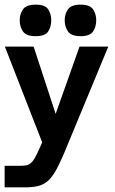

<svg xmlns="http://www.w3.org/2000/svg" viewBox="-21 -613 498 828"><path d="M-1 195V102H66Q80 102 92.5 100Q105 98 116.5 86Q128 74 141 45L161 1L0 -412H124L219 -122L322 -412H446L252 56Q232 102 215.5 129.5Q199 157 181 171Q163 185 140 190Q117 195 84 195ZM133 -457Q92 -457 78 -477.5Q64 -498 64 -526Q64 -552 78 -572.5Q92 -593 133 -593Q174 -593 187 -572.5Q200 -552 200 -526Q200 -498 187 -477.5Q174 -457 133 -457ZM327 -457Q286 -457 272 -477.5Q258 -498 258 -526Q258 -552 272 -572.5Q286 -593 327 -593Q367 -593 380.5 -572.5Q394 -552 394 -526Q394 -498 380.5 -477.5Q367 -457 327 -457Z"/></svg>

Font: Darker Grotesque ExtraBold
Style: Regular
Weight: 800
Designer: Gabriel Lam
Foundry: TypeRant
Version: Version 1.000;gftools[0.9.28]